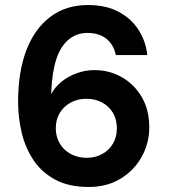

<svg xmlns="http://www.w3.org/2000/svg" viewBox="-20 -732 675 764"><path d="M333 12Q254 12 200 -17Q146 -46 113.5 -94.5Q81 -143 66.5 -203.5Q52 -264 52 -327Q52 -445 84.5 -531Q117 -617 179.5 -664.5Q242 -712 330 -712Q403 -712 454 -684Q505 -656 533 -610.5Q561 -565 566 -513H441Q432 -555 403 -578Q374 -601 328 -601Q285 -601 253 -574.5Q221 -548 204 -496Q187 -444 184 -366Q184 -364 184 -362Q184 -360 184 -358Q199 -386 225 -407Q251 -428 285 -440.5Q319 -453 356 -453Q415 -453 464.5 -425Q514 -397 544 -346Q574 -295 574 -225Q574 -162 543.5 -107.5Q513 -53 459 -20.5Q405 12 333 12ZM325 -104Q359 -104 386.5 -119Q414 -134 429.5 -160.5Q445 -187 445 -221Q445 -257 429.5 -283Q414 -309 386.5 -324Q359 -339 324 -339Q289 -339 261.5 -324Q234 -309 218 -283Q202 -257 202 -222Q202 -187 218 -160.5Q234 -134 262 -119Q290 -104 325 -104Z"/></svg>

Font: DM Sans 12pt
Style: Bold
Weight: 700
Version: Version 4.004;gftools[0.9.30]